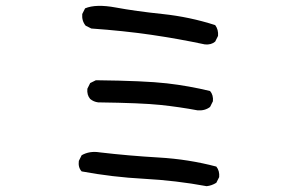

<svg xmlns="http://www.w3.org/2000/svg" viewBox="-20 -683 1040 660"><path d="M690.4 -43Q585 -62.5 475.6 -68.4Q366.2 -74.2 260.7 -93.8Q248 -107.4 251 -129.9L260.7 -149.4Q288.1 -165 323.2 -159.2Q422.9 -147.5 525.4 -141.6Q627.9 -135.7 723.6 -110.4Q735.4 -95.7 733.4 -74.2L723.6 -54.7Q708 -44.9 690.4 -43ZM659.2 -303.7Q596.7 -315.4 531.2 -322.3Q465.8 -329.1 317.4 -331.1Q301.8 -333 290 -342.8Q278.3 -356.4 280.3 -377.9L290 -397.5L309.6 -407.2Q477.5 -405.3 553.7 -396.5Q629.9 -387.7 702.1 -370.1Q713.9 -356.4 711.9 -335L702.1 -315.4Q684.6 -301.8 659.2 -303.7ZM684.6 -530.3Q592.8 -549.8 499 -563.5Q405.3 -577.1 293.9 -585L274.4 -594.7Q260.7 -611.3 262.7 -634.8L272.5 -654.3Q309.6 -669.9 377.9 -657.2Q446.3 -644.5 539.1 -634.8Q631.8 -625 719.7 -596.7Q731.4 -581.1 729.5 -559.6L719.7 -540Q706.1 -528.3 684.6 -530.3Z"/></svg>

Font: JasonHandwriting2
Style: Regular
Weight: 400
Version: Version 1.05.10